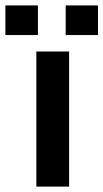

<svg xmlns="http://www.w3.org/2000/svg" viewBox="-104 -692 383 712"><path d="M152.3 0V-501H30.8V0ZM259.3 -562V-671.9H139.6V-562ZM36.6 -562V-671.9H-84V-562Z"/></svg>

Font: Ride
Style: Bold
Weight: 700
Version: Version 3.000